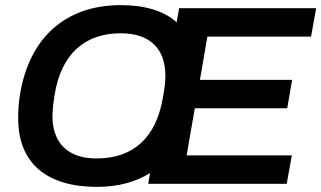

<svg xmlns="http://www.w3.org/2000/svg" viewBox="-20 -718 1255 750"><path d="M359 12C441 12 510 -7 566 -42L559 0H1100L1120 -111H709L741 -295H1102L1121 -406H761L790 -575H1195L1215 -686H680L670 -631C621 -675 547 -698 452 -698C232 -698 93 -566 58 -348C53 -318 51 -288 51 -256C51 -78 165 12 359 12ZM357 -99C245 -99 185 -160 185 -264C185 -285 187 -308 194 -352C220 -504 308 -588 452 -588C566 -588 626 -527 626 -423C626 -401 624 -378 616 -335C590 -183 503 -99 357 -99Z"/></svg>

Font: Archivo SemiBold
Style: Italic
Weight: 600
Italic angle: -10°
Designer: Hector Gatti
Foundry: Omnibus-Type
Version: Version 2.001